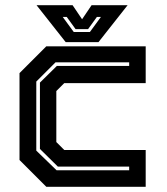

<svg xmlns="http://www.w3.org/2000/svg" viewBox="-20 -718 642 738"><path d="M158 0 55 -103V-437L158 -540H540V-398.5H227L196.5 -368V-172L227 -141.5H540V0ZM197.5 -63.5H476.5V-77.5H202.5L133.5 -145.5V-400.5L198.5 -464.5H476.5V-478.5H193.5L119.5 -404.5V-139ZM232.5 -556 120.5 -698H259L295.5 -644L332 -698H470.5L358.5 -556ZM263.5 -595H325.5L368 -653H352.5L318.5 -606H270.5L236.5 -653H221Z"/></svg>

Font: Tourney Thin
Style: Bold
Weight: 700
Version: Version 1.015